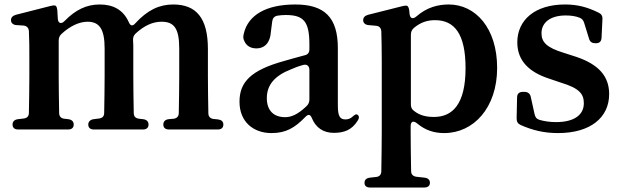

<svg xmlns="http://www.w3.org/2000/svg" viewBox="-20 -571 2776 857"><path d="M36 -15C36 -1 45 7 61 7H284C300 7 309 -1 309 -15C309 -29 300 -37 285 -39L268 -41C253 -42 244 -51 244 -67C243 -121 242 -187 242 -232V-389C242 -401 245 -411 255 -420C293 -455 334 -474 371 -474C423 -474 447 -442 447 -355V-232C447 -185 446 -120 445 -67C445 -52 437 -44 422 -42L398 -39C383 -37 374 -28 374 -15C374 -1 383 7 399 7H618C634 7 643 -1 643 -15C643 -29 634 -37 619 -39L601 -41C585 -43 577 -51 577 -67C576 -120 575 -185 575 -232V-354C575 -366 575 -378 574 -389C573 -403 576 -412 585 -421C625 -458 663 -474 701 -474C755 -474 780 -447 780 -355V-232C780 -185 779 -120 778 -67C778 -52 770 -43 755 -41L732 -39C717 -37 709 -28 709 -15C709 -1 718 7 734 7H952C968 7 977 -1 977 -15C977 -29 968 -36 953 -38L933 -40C918 -42 910 -51 910 -66C909 -119 908 -185 908 -232V-352C908 -492 855 -551 753 -551C691 -551 638 -526 584 -467C572 -453 562 -455 555 -472C530 -527 486 -551 425 -551C366 -551 317 -527 269 -478C254 -462 239 -466 238 -488L236 -522C235 -535 233 -541 229 -545C225 -548 216 -547 204 -544L51 -505C37 -501 29 -493 29 -481C29 -469 38 -460 53 -459L84 -457C99 -456 108 -447 109 -432C111 -394 111 -356 111 -304V-232C111 -188 110 -121 109 -68C109 -52 101 -44 86 -42L60 -39C45 -37 36 -29 36 -15Z M1192 23C1257 23 1296 -1 1342 -48C1356 -63 1365 -61 1372 -44C1389 -2 1422 22 1470 22C1518 22 1550 8 1575 -30C1584 -43 1584 -52 1577 -58C1570 -64 1563 -59 1551 -48C1542 -41 1533 -38 1522 -38C1498 -38 1488 -51 1488 -100V-356C1488 -494 1428 -551 1298 -551C1168 -551 1087 -504 1068 -420C1065 -408 1065 -400 1070 -389C1080 -365 1100 -355 1125 -355C1156 -355 1185 -374 1189 -428L1195 -475C1197 -490 1204 -498 1218 -501C1231 -503 1243 -504 1255 -504C1334 -504 1361 -477 1361 -373V-351C1361 -336 1354 -327 1339 -324C1308 -316 1277 -307 1249 -299C1100 -258 1049 -205 1049 -117C1049 -27 1111 23 1192 23ZM1171 -133C1171 -191 1205 -233 1280 -262C1293 -268 1311 -275 1333 -281C1350 -286 1361 -276 1361 -259V-127C1361 -115 1357 -105 1347 -96C1308 -59 1279 -48 1253 -48C1202 -48 1171 -77 1171 -133Z M1607 245C1607 259 1616 266 1632 266H1874C1890 266 1899 258 1899 245C1899 232 1891 224 1875 222L1839 218C1824 216 1815 208 1815 192C1814 131 1813 68 1813 18V-8C1813 -29 1825 -34 1842 -20C1880 12 1920 23 1963 23C2093 23 2199 -89 2199 -268C2199 -445 2103 -551 1983 -551C1936 -551 1886 -539 1839 -498C1823 -484 1810 -488 1808 -510L1807 -521C1806 -533 1803 -540 1799 -544C1795 -547 1786 -546 1774 -543L1623 -505C1609 -501 1601 -493 1601 -481C1601 -469 1610 -460 1625 -459L1658 -456C1673 -455 1681 -446 1682 -431C1683 -393 1684 -353 1684 -301V19C1684 70 1683 133 1682 193C1682 209 1673 218 1658 219L1631 222C1615 224 1607 232 1607 245ZM1814 -106V-415C1814 -427 1817 -437 1827 -446C1859 -473 1890 -481 1922 -481C2009 -481 2058 -419 2058 -267C2058 -106 2000 -49 1917 -49C1882 -49 1853 -56 1828 -76C1817 -84 1814 -93 1814 -106Z M2471 23C2615 23 2699 -46 2699 -151C2699 -230 2653 -283 2553 -317L2497 -335C2418 -359 2397 -384 2397 -423C2397 -469 2435 -502 2505 -502C2529 -502 2549 -499 2567 -492C2579 -487 2584 -480 2588 -467L2609 -399C2613 -384 2623 -378 2637 -378H2640C2656 -378 2664 -386 2665 -402L2669 -485C2670 -500 2664 -509 2651 -515C2602 -539 2558 -551 2502 -551C2367 -551 2289 -481 2289 -382C2289 -298 2344 -249 2428 -221L2484 -202C2567 -177 2586 -151 2586 -110C2586 -59 2544 -26 2462 -26C2433 -26 2409 -30 2388 -36C2375 -40 2369 -48 2366 -62L2349 -139C2346 -153 2336 -161 2321 -161H2314C2298 -161 2288 -153 2288 -136L2286 -43C2286 -28 2291 -19 2304 -13C2356 10 2407 23 2471 23Z"/></svg>

Font: 寒蝉锦书宋Pro Soft
Style: Regular
Weight: 700
Designer: 寒蝉锦书宋{Warren} 思源宋体{Ryoko NISHIZUKA 西塚涼子 (kana & ideographs); Frank Grießhammer (Latin, Greek & Cyrillic); Wenlong ZHANG 
Foundry: Adobe & ChillType
Version: Version 2.000;Glyphs 3.1.1 (3135)